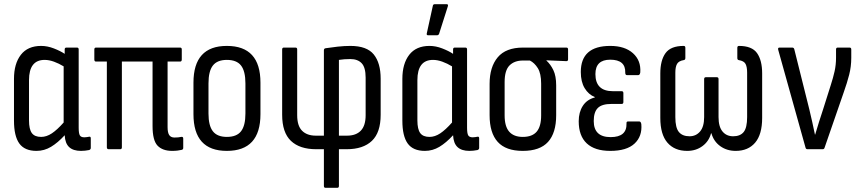

<svg xmlns="http://www.w3.org/2000/svg" viewBox="-20 -715 4119 920"><path d="M155 8Q98 8 72.5 -27.5Q47 -63 47 -137V-337Q47 -410 80 -452.5Q113 -495 177 -495Q207 -495 238 -483Q269 -471 290 -457V-478Q290 -487 298 -487H349Q357 -487 357 -478V-103Q357 -76 362.5 -66.5Q368 -57 384 -57Q390 -57 396 -58Q402 -59 408 -60Q415 -61 415 -52V-6Q415 1 407 4Q387 8 368 8Q331 8 311.5 -10Q292 -28 290 -67Q257 -31 224.5 -11.5Q192 8 155 8ZM119 -138Q119 -96 132.5 -77.5Q146 -59 177 -59Q203 -59 228.5 -76Q254 -93 285 -128V-397Q262 -411 238.5 -419.5Q215 -428 194 -428Q119 -428 119 -331Z M805 8Q759 8 735 -17Q711 -42 711 -111V-420H564V-9Q564 0 556 0H501Q492 0 492 -9V-420H440Q432 -420 432 -430V-478Q432 -487 440 -487H843Q851 -487 851 -478V-430Q851 -420 843 -420H783V-106Q783 -79 791 -67.5Q799 -56 816 -56Q835 -56 848 -59Q858 -61 858 -51V-6Q858 1 851 3Q843 5 831 6.5Q819 8 805 8Z M1067 8Q907 8 907 -168V-319Q907 -495 1067 -495Q1228 -495 1228 -319V-168Q1228 8 1067 8ZM1067 -59Q1114 -59 1135 -86Q1156 -113 1156 -171V-315Q1156 -374 1135 -401Q1114 -428 1067 -428Q1021 -428 1000 -401Q979 -374 979 -315V-171Q979 -113 1000 -86Q1021 -59 1067 -59Z M1540 185Q1532 185 1532 176V0H1495Q1416 0 1374 -40Q1332 -80 1332 -165V-478Q1332 -487 1340 -487H1396Q1404 -487 1404 -478V-163Q1404 -112 1427.5 -88.5Q1451 -65 1493 -65H1532V-474Q1532 -483 1541 -484Q1566 -488 1598 -491.5Q1630 -495 1659 -495Q1738 -495 1771 -454Q1804 -413 1804 -338V-165Q1804 -80 1762 -40Q1720 0 1641 0H1604V176Q1604 185 1596 185ZM1604 -65H1643Q1686 -65 1709 -89Q1732 -113 1732 -163V-343Q1732 -392 1713 -412Q1694 -432 1659 -432Q1643 -432 1630 -431Q1617 -430 1604 -428Z M2016 8Q1959 8 1933.5 -27.5Q1908 -63 1908 -137V-337Q1908 -410 1941 -452.5Q1974 -495 2038 -495Q2068 -495 2099 -483Q2130 -471 2151 -457V-478Q2151 -487 2159 -487H2210Q2218 -487 2218 -478V-103Q2218 -76 2223.5 -66.5Q2229 -57 2245 -57Q2251 -57 2257 -58Q2263 -59 2269 -60Q2276 -61 2276 -52V-6Q2276 1 2268 4Q2248 8 2229 8Q2192 8 2172.5 -10Q2153 -28 2151 -67Q2118 -31 2085.5 -11.5Q2053 8 2016 8ZM1980 -138Q1980 -96 1993.5 -77.5Q2007 -59 2038 -59Q2064 -59 2089.5 -76Q2115 -93 2146 -128V-397Q2123 -411 2099.5 -419.5Q2076 -428 2055 -428Q1980 -428 1980 -331ZM2031 -546Q2023 -546 2025 -555L2054 -687Q2055 -695 2064 -695H2120Q2129 -695 2126 -685L2084 -553Q2081 -546 2074 -546Z M2485 8Q2404 8 2365 -35Q2326 -78 2326 -163V-313Q2326 -394 2365 -440.5Q2404 -487 2486 -487H2694Q2702 -487 2702 -478V-431Q2702 -422 2694 -422L2598 -426V-425Q2618 -407 2631.5 -379Q2645 -351 2645 -306V-163Q2645 -78 2606 -35Q2567 8 2485 8ZM2485 -59Q2530 -59 2551.5 -84Q2573 -109 2573 -162V-314Q2573 -363 2557 -388.5Q2541 -414 2519 -425H2486Q2445 -425 2421.5 -401.5Q2398 -378 2398 -322V-162Q2398 -109 2420 -84Q2442 -59 2485 -59Z M2904 8Q2830 8 2791.5 -28Q2753 -64 2753 -134Q2753 -177 2772.5 -207.5Q2792 -238 2830 -248V-250Q2800 -262 2781.5 -292.5Q2763 -323 2763 -370Q2763 -495 2904 -495Q2974 -495 3013 -460Q3052 -425 3048 -368Q3046 -355 3038 -355H2984Q2976 -355 2976 -367Q2978 -429 2904 -429Q2833 -429 2833 -360Q2833 -278 2917 -278H2959Q2967 -278 2967 -269V-226Q2967 -217 2959 -217H2910Q2864 -217 2844.5 -197.5Q2825 -178 2825 -135Q2825 -58 2906 -58Q2984 -58 2982 -123Q2981 -133 2989 -133H3043Q3051 -133 3053 -120Q3058 -62 3020.5 -27Q2983 8 2904 8Z M3273 8Q3212 8 3178 -31.5Q3144 -71 3144 -150V-363Q3144 -426 3169 -460.5Q3194 -495 3256 -495Q3264 -495 3264 -486V-437Q3264 -428 3256 -427Q3232 -423 3224 -408.5Q3216 -394 3216 -367V-154Q3216 -103 3233 -82.5Q3250 -62 3284 -62Q3315 -62 3334.5 -85Q3354 -108 3354 -154V-336Q3354 -345 3362 -345H3415Q3423 -345 3423 -336V-154Q3423 -108 3442 -85Q3461 -62 3493 -62Q3527 -62 3543.5 -82.5Q3560 -103 3560 -154V-367Q3560 -394 3552.5 -408.5Q3545 -423 3520 -427Q3513 -428 3513 -437V-486Q3513 -495 3521 -495Q3583 -495 3607.5 -460.5Q3632 -426 3632 -363V-150Q3632 -71 3598.5 -31.5Q3565 8 3505 8Q3463 8 3431.5 -14.5Q3400 -37 3389 -76H3387Q3377 -38 3346 -15Q3315 8 3273 8Z M3849 0Q3842 0 3840 -7L3709 -476Q3706 -487 3715 -487H3776Q3784 -487 3786 -479L3858 -191Q3865 -161 3872 -130.5Q3879 -100 3885 -70H3886Q3895 -101 3904.5 -131Q3914 -161 3924 -191L3961 -308Q3972 -342 3979 -373Q3986 -404 3986 -439V-478Q3986 -487 3994 -487H4051Q4059 -487 4059 -478V-438Q4059 -396 4049 -357Q4039 -318 4023 -273L3931 -7Q3929 0 3922 0Z"/></svg>

Font: Sofia Sans Cond
Style: Regular
Weight: 400
Width: 3
Designer: Botio Nikoltchev, Ani Petrova
Foundry: lettersoup
Version: Version 4.100; ttfautohint (v1.8.3)